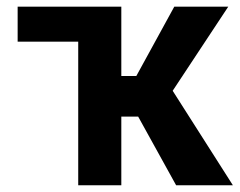

<svg xmlns="http://www.w3.org/2000/svg" viewBox="-20 -548 709 568"><path d="M281.7 -528.3V-424.8H32.2V-528.3ZM338.9 -528.3V0H211.4V-528.3ZM655.3 -528.3 440.4 -203.1H313L296.9 -323.2H383.3L495.6 -528.3ZM501 0 376 -226.1 481.9 -293.5 668.9 0Z"/></svg>

Font: Roboto SemiCondensed SemiBold
Style: Regular
Weight: 600
Width: 4
Designer: Christian Robertson
Foundry: Google
Version: Version 3.009; 2024